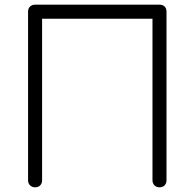

<svg xmlns="http://www.w3.org/2000/svg" viewBox="-20 -801 832 821"><path d="M130 0Q117 0 108.5 -8.5Q100 -17 100 -30V-751Q100 -765 108.5 -773Q117 -781 130 -781H662Q676 -781 684 -773Q692 -765 692 -751V-30Q692 -17 684 -8.5Q676 0 662 0Q649 0 640.5 -8.5Q632 -17 632 -30V-721H160V-30Q160 -17 152 -8.5Q144 0 130 0Z"/></svg>

Font: ComfortaaLight
Style: Regular
Weight: 300
Designer: Johan Aakerlund
Foundry: Johan Aakerlund
Version: Version 3.104; ttfautohint (v1.8.1.43-b0c9)